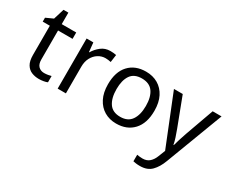

<svg xmlns="http://www.w3.org/2000/svg" viewBox="-126 -1098 2140 1778"><g transform="rotate(30 944.5 -209.5)"><path d="M264 -62Q284 -62 305 -65.5Q326 -69 339 -73V-6Q325 1 299 5.5Q273 10 249 10Q207 10 171.5 -4.5Q136 -19 114 -55Q92 -91 92 -156V-468H16V-510L93 -545L128 -659H180V-536H335V-468H180V-158Q180 -109 203.5 -85.5Q227 -62 264 -62Z M696 -546Q711 -546 728.5 -544.5Q746 -543 759 -540L748 -459Q735 -462 719.5 -464Q704 -466 690 -466Q649 -466 613 -443.5Q577 -421 555.5 -380.5Q534 -340 534 -286V0H446V-536H518L528 -438H532Q558 -482 599 -514Q640 -546 696 -546Z M1325 -269Q1325 -136 1257.5 -63Q1190 10 1075 10Q1004 10 948.5 -22.5Q893 -55 861 -117.5Q829 -180 829 -269Q829 -402 896 -474Q963 -546 1078 -546Q1151 -546 1206.5 -513.5Q1262 -481 1293.5 -419.5Q1325 -358 1325 -269ZM920 -269Q920 -174 957.5 -118.5Q995 -63 1077 -63Q1158 -63 1196 -118.5Q1234 -174 1234 -269Q1234 -364 1196 -418Q1158 -472 1076 -472Q994 -472 957 -418Q920 -364 920 -269Z M1380 -536H1474L1590 -231Q1605 -191 1617 -154.5Q1629 -118 1635 -85H1639Q1645 -110 1658 -150.5Q1671 -191 1685 -232L1794 -536H1889L1658 74Q1630 150 1585.5 195Q1541 240 1463 240Q1439 240 1421 237.5Q1403 235 1390 232V162Q1401 164 1416.5 166Q1432 168 1449 168Q1495 168 1523.5 142Q1552 116 1568 73L1596 2Z"/></g></svg>

Font: Noto Sans Soyombo
Style: Regular
Weight: 400
Designer: Monotype Design Team
Foundry: Monotype Imaging Inc.
Version: Version 2.001; ttfautohint (v1.8.4.7-5d5b)